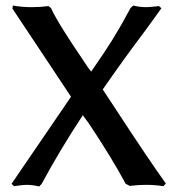

<svg xmlns="http://www.w3.org/2000/svg" viewBox="-20 -671 622 697"><path d="M451.2 3.9 436 -3.9Q390.1 -91.3 301.8 -224.1Q297.4 -230 292.2 -236.8Q287.1 -243.7 280.8 -252.9Q196.8 -125.5 130.9 -2.9L122.1 5.9Q97.7 0 75.2 0Q62.5 0 30.8 4.9L22 -3.9L237.8 -319.8Q203.1 -373 131.3 -480.2Q59.6 -587.4 24.9 -640.1L26.9 -650.9Q60.1 -645 94.2 -645Q126.5 -645 155.8 -648.9L165 -642.1Q168.9 -633.3 173.8 -623.8Q178.7 -614.3 185.8 -602.1Q192.9 -589.8 198 -581.3Q203.1 -572.8 213.1 -557.1Q223.1 -541.5 227.8 -533.9Q232.4 -526.4 245.1 -507.3Q257.8 -488.3 262 -482.2Q266.1 -476.1 280.8 -454.1Q295.4 -432.1 298.8 -426.8Q309.1 -414.1 311 -411.1Q361.3 -483.4 389.4 -528.8Q417.5 -574.2 454.1 -642.1L463.9 -650.9Q486.8 -645 511.2 -645Q522 -645 557.1 -648.9L565.9 -641.1L543.9 -610.4Q521.5 -580.1 508.8 -562Q427.7 -454.6 353 -346.2Q382.8 -301.8 390.1 -290Q520 -90.8 582 -4.9L573.2 4.9Q543.5 0 508.8 0Q480.5 0 451.2 3.9Z"/></svg>

Font: Linear Smooth
Style: Bold
Weight: 700
Designer: Philipp H. Poll, Flanker
Foundry: Philipp H. Poll, reworked by Flanker
Version: Version 1.061 | FøM Fix